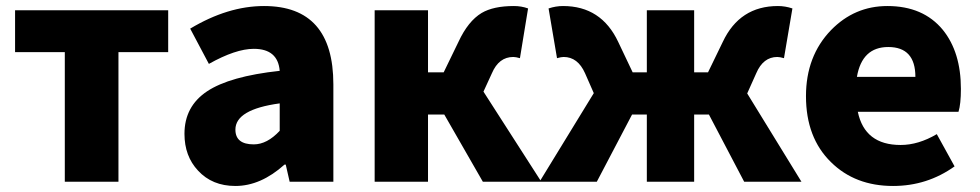

<svg xmlns="http://www.w3.org/2000/svg" viewBox="-20 -603 3250 637"><path d="M195 -430H30V-569H538V-430H373V0H195Z M637 -37Q592 -85 592 -159Q592 -250 667 -300Q742 -350 908 -368Q902 -441 822 -441Q762 -441 673 -391L611 -508Q736 -583 856 -583Q1086 -583 1086 -323V0H941L928 -57H924Q845 14 761 14Q684 14 637 -37ZM908 -169V-260Q761 -240 761 -173Q761 -124 822 -124Q866 -124 908 -169Z M1776 0H1582L1454 -223H1400V0H1223V-569H1400V-363H1452L1501 -464Q1533 -533 1578 -560Q1617 -583 1685 -583Q1710 -583 1732 -575L1705 -410Q1691 -414 1683 -414Q1635 -414 1612 -360L1584 -299Z M2639 0H2449L2332 -223H2283V0H2126V-223H2077L1960 0H1770L1950 -294L1921 -360Q1897 -414 1850 -414Q1842 -414 1828 -410L1800 -575Q1824 -583 1848 -583Q1975 -583 2031 -464L2079 -363H2126V-569H2283V-363H2329L2378 -464Q2434 -583 2561 -583Q2585 -583 2609 -575L2581 -410Q2567 -414 2559 -414Q2512 -414 2489 -360L2459 -293Z M2737 -65Q2654 -146 2654 -284Q2654 -417 2737 -503Q2815 -583 2924 -583Q3043 -583 3108 -504Q3168 -430 3168 -308Q3168 -258 3160 -232H2826Q2849 -122 2968 -122Q3027 -122 3088 -158L3147 -51Q3056 14 2943 14Q2817 14 2737 -65ZM3017 -348Q3017 -447 2927 -447Q2840 -447 2823 -348Z"/></svg>

Font: Source Han Sans CN Heavy
Style: Bold
Weight: 900
Designer: Ryoko NISHIZUKA (kana & ideographs); Paul D. Hunt (Latin, Greek & Cyrillic); Wenlong ZHANG (bopomofo); Sandoll Communica
Foundry: Adobe Systems Incorporated
Version: Version 1.000;PS 1;hotconv 1.0.78;makeotf.lib2.5.61930